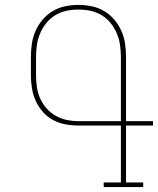

<svg xmlns="http://www.w3.org/2000/svg" viewBox="-20 -763 644 783"><path d="M564 0H403V-19H473V-251H300Q273 -251 246.5 -256Q220 -261 196.5 -273.5Q173 -286 155 -306.5Q137 -327 126 -351Q115 -375 110.5 -402Q106 -429 106 -455V-530Q106 -558 110 -585Q114 -612 125 -637Q136 -662 154 -683Q172 -704 195.5 -718Q219 -732 246 -737.5Q273 -743 300 -743Q327 -743 354 -737.5Q381 -732 404.5 -718Q428 -704 446 -683Q464 -662 475 -637Q486 -612 490 -585Q494 -558 494 -530V-269H604V-251H494V-19H564ZM473 -269V-530Q473 -555 469.5 -579.5Q466 -604 456.5 -626.5Q447 -649 431.5 -668.5Q416 -688 394.5 -701Q373 -714 349 -719Q325 -724 300 -724Q275 -724 251 -719Q227 -714 205.5 -701Q184 -688 168.5 -668.5Q153 -649 143.5 -626.5Q134 -604 130.5 -579.5Q127 -555 127 -530V-455Q127 -431 130.5 -407Q134 -383 144 -361Q154 -339 170 -321Q186 -303 207 -291Q228 -279 252 -274Q276 -269 300 -269Z"/></svg>

Font: Iosevka HT Thin Extended
Style: Regular
Weight: 100
Width: 7
Monospace: yes
Designer: Belleve Invis
Foundry: Belleve Invis
Version: Version 32.3.0; ttfautohint (v1.8.4)